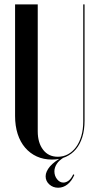

<svg xmlns="http://www.w3.org/2000/svg" viewBox="-20 -719 448 876"><path d="M48.8 -699V-189.8Q48.8 -144.5 60.6 -107.8Q72.5 -71 94.8 -45.1Q117 -19.2 147.9 -5.1Q178.8 9 217.5 9Q252.5 9 279.9 -3.2Q307.2 -15.5 326.2 -38Q345.2 -60.5 355.5 -93.5Q365.8 -126.5 365.8 -168V-699H359.8V-165Q359.8 -128.2 351.1 -98.6Q342.5 -69 326.8 -47.8Q311 -26.5 290 -15.1Q269 -3.8 243.8 -3.8Q201.2 -3.8 176.8 -35.6Q152.2 -67.5 152.2 -119.8V-699ZM314.2 76.2Q305.2 96 293.4 105Q281.5 114 269 114Q252.8 114 240.5 98.8Q228.2 83.5 228.2 62.5Q228.2 54.2 230.9 45.8Q233.5 37.2 238.9 28.9Q244.2 20.5 252.6 13Q261 5.5 273.2 -2H263.5Q245.5 8.2 231.6 18.6Q217.8 29 208.1 40.2Q198.5 51.5 193.4 62.9Q188.2 74.2 188.2 85.2Q188.2 107.2 205 122.4Q221.8 137.5 245.2 137.5Q268.8 137.5 288 122.2Q307.2 107 319.2 79.2Z"/></svg>

Font: Moniqa Black
Style: Regular
Weight: 900
Designer: Rajesh Rajput
Foundry: Rajesh Rajput
Version: Version 1.000